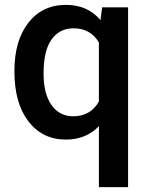

<svg xmlns="http://www.w3.org/2000/svg" viewBox="-20 -558 608 781"><path d="M38.6 -268.6Q38.6 -392.6 95.2 -465.3Q151.9 -538.1 248.5 -538.1Q336.9 -538.1 388.7 -476.1L395.5 -528.3H501V203.1H382.3V-44.9Q330.6 9.8 247.6 9.8Q152.8 9.8 95.7 -64.2Q38.6 -138.2 38.6 -268.6ZM157.2 -258.3Q157.2 -177.2 189.2 -131.1Q221.2 -85 277.8 -85Q348.1 -85 382.3 -145V-385.3Q348.1 -442.9 278.8 -442.9Q222.2 -442.9 189.7 -397.5Q157.2 -352.1 157.2 -258.3Z"/></svg>

Font: Vazir Medium FD
Style: Medium-FD
Weight: 500
Designer: Saber Rastikerdar
Foundry: Saber Rastikerdar
Version: Version 30.0.0